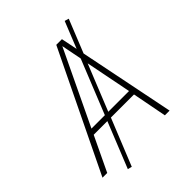

<svg xmlns="http://www.w3.org/2000/svg" viewBox="-244 -853 1034 1034"><g transform="rotate(-45 273.0 -335.5)"><path d="M462 0 424 -197H248L140 70L116 64L221 -197H117L23 0H-13L317 -682H360L379 -589L440 -741L464 -734L388 -545L498 0ZM132 -229H234L358 -537L335 -654ZM260 -229H418L366 -492Z"/></g></svg>

Font: Fira Sans UltraLight
Style: Italic
Weight: 200
Italic angle: -8°
Designer: Carrois Corporate & Edenspiekermann AG
Foundry: Carrois Corporate GbR & Edenspiekermann AG
Version: Version 4.203;PS 004.203;hotconv 1.0.88;makeotf.lib2.5.64775